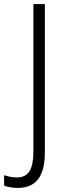

<svg xmlns="http://www.w3.org/2000/svg" viewBox="-79 -734 318 937"><path d="M7 183C96 183 140 128 140 9V-714H84V5C84 91 61 132 3 132C-20 132 -41 127 -59 121V172C-41 179 -19 183 7 183Z"/></svg>

Font: Noto Sans Kannada Condensed Light
Style: Regular
Weight: 300
Width: 3
Designer: Jelle Bosma - Monotype Design Team
Foundry: Monotype Imaging Inc.
Version: Version 2.005